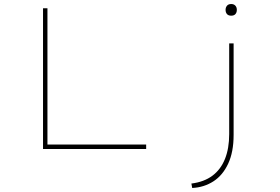

<svg xmlns="http://www.w3.org/2000/svg" viewBox="-20 -741 1392 955"><path d="M194 0V-700H216V-22H707V0ZM936 194 932 172Q995 164 1036.5 133Q1078 102 1099 49.5Q1120 -3 1120 -74V-525H1142V-70Q1142 15 1115 73Q1088 131 1041.5 161Q995 191 936 194ZM1130 -663Q1116 -663 1109 -671Q1102 -679 1102 -692Q1102 -704 1109 -712.5Q1116 -721 1130 -721Q1143 -721 1150.5 -713Q1158 -705 1158 -692Q1158 -679 1151 -671Q1144 -663 1130 -663Z"/></svg>

Font: Lexend Zetta Thin
Style: Regular
Weight: 250
Version: Version 1.007